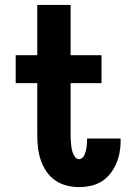

<svg xmlns="http://www.w3.org/2000/svg" viewBox="-20 -755 540 783"><path d="M302 8Q276 8 251 1.5Q226 -5 205 -19.5Q184 -34 169.5 -55.5Q155 -77 146.5 -101.5Q138 -126 135 -151.5Q132 -177 132 -203V-416H44V-530H132V-735H268V-530H394V-416H268V-203Q268 -194 268.5 -184.5Q269 -175 270 -166Q271 -157 272.5 -148Q274 -139 277.5 -130Q281 -121 287 -113.5Q293 -106 302 -106Q310 -106 316 -111.5Q322 -117 325 -124.5Q328 -132 330 -139.5Q332 -147 333 -154.5Q334 -162 334.5 -170Q335 -178 335 -186Q335 -187 335 -188Q335 -189 335 -190H471Q472 -188 472 -185Q472 -182 472 -180Q472 -156 467.5 -132Q463 -108 453.5 -86.5Q444 -65 429 -46Q414 -27 393.5 -14.5Q373 -2 349.5 3Q326 8 302 8Z"/></svg>

Font: Iosevka Slab Heavy
Style: Regular
Weight: 900
Monospace: yes
Designer: Belleve Invis
Foundry: Belleve Invis
Version: Version 11.1.0; ttfautohint (v1.8.3)